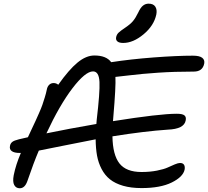

<svg xmlns="http://www.w3.org/2000/svg" viewBox="-20 -1010 1125 1038"><path d="M646 -777.8Q624.5 -777.8 614.7 -786.1Q605 -794.4 607.9 -809.1Q610.8 -823.2 620.4 -832.8Q629.9 -842.3 654.8 -858.9Q684.1 -878.4 698.5 -895.5Q712.9 -912.6 727.1 -941.9Q739.7 -969.2 753.2 -979.7Q766.6 -990.2 783.2 -990.2Q809.1 -990.2 819.6 -974.1Q830.1 -958 825.2 -932.1Q812.5 -871.6 756.3 -824.7Q700.2 -777.8 646 -777.8ZM86.9 7.8Q66.4 7.8 56.9 -9.8Q47.4 -27.3 54.2 -63Q65.4 -119.1 92.8 -183.1H86.9Q57.1 -183.1 43.5 -193.1Q29.8 -203.1 34.2 -222.2Q36.6 -234.9 46.4 -242.7Q56.2 -250.5 82 -256.8Q90.3 -258.3 106.7 -262.5Q123 -266.6 130.9 -268.1Q135.3 -277.8 150.9 -311Q166.5 -344.2 172.4 -356.9Q178.2 -369.6 190.7 -397.7Q203.1 -425.8 209 -442.9Q214.8 -460 221.9 -482.7Q229 -505.4 232.9 -524.9Q235.8 -541.5 245.6 -551.3Q255.4 -561 270 -561Q284.2 -561 294.9 -551.8Q352.5 -633.3 398.9 -671.6Q445.3 -710 490.2 -710Q554.7 -710 581.1 -673.8Q685.1 -689.9 811 -699.5Q937 -709 1022.9 -709Q1058.6 -709 1073.2 -697.5Q1087.9 -686 1084 -666Q1075.2 -623 1027.8 -623Q921.9 -623 833.5 -616.9Q745.1 -610.8 681.9 -603Q618.7 -595.2 604 -594.2Q606.9 -543.5 592.8 -379.9Q590.8 -364.3 590.8 -355Q842.3 -395 936 -395Q966.3 -395 977.1 -386.2Q987.8 -377.4 983.9 -358.9Q975.6 -312.5 887.2 -309.1Q762.7 -300.8 587.9 -272.9Q589.4 -172.9 625.7 -126.5Q662.1 -80.1 745.1 -80.1Q790.5 -80.1 828.6 -87.6Q866.7 -95.2 886.7 -104.5Q906.7 -113.8 924.8 -121.3Q942.9 -128.9 953.1 -128.9Q968.8 -128.9 974.9 -119.1Q981 -109.4 978 -92.8Q969.7 -53.7 908.4 -23.4Q847.2 6.8 745.1 6.8Q688.5 6.8 645.5 -5.6Q602.5 -18.1 574.7 -40.3Q546.9 -62.5 529.3 -96.2Q511.7 -129.9 504.6 -168.7Q497.6 -207.5 497.1 -256.8Q426.8 -243.7 320.3 -221.9Q213.9 -200.2 189.9 -195.8Q162.1 -130.9 127.9 -30.8Q114.3 7.8 86.9 7.8ZM482.9 -624Q441.4 -624 371.8 -533Q302.2 -441.9 231 -289.1Q351.6 -314 501 -339.8Q502.9 -355.5 502.9 -362.8Q520.5 -510.3 517.8 -567.1Q515.1 -624 482.9 -624Z"/></svg>

Font: Shantell Sans Normal
Style: Italic
Weight: 400
Italic angle: -11.31°
Designer: Stephen Nixon, Anya Danilova, Shantell Martin
Foundry: Arrow Type
Version: Version 1.006;[559af2be0]